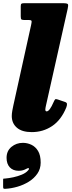

<svg xmlns="http://www.w3.org/2000/svg" viewBox="-78 -800 448 1199"><path d="M344.5 -744.5 208.5 -138.5Q207.5 -134 206.2 -127Q205 -120 205 -116Q205 -104.5 213.5 -104.5Q231.5 -104.5 256.5 -162Q262.5 -176 266.5 -179.5Q270.5 -183 283.5 -178.5L327.5 -163.5Q339.5 -159.5 340.2 -151.2Q341 -143 336 -129Q304 -50.5 247.5 -12.8Q191 25 120.5 25Q59 25 27.2 -2.8Q-4.5 -30.5 -4.5 -75.5Q-4.5 -90 -1.2 -108.5Q2 -127 5 -140L116 -642.5Q120 -660.5 119.5 -667.8Q119 -675 101.5 -675H76Q60.5 -675 56 -678.5Q51.5 -682 51.5 -698V-760Q51.5 -773 55.5 -776.5Q59.5 -780 72.5 -780H315.5Q343 -780 346.2 -773.2Q349.5 -766.5 344.5 -744.5ZM-37 185.5Q-37 142.5 -6.5 117.2Q24 92 65 92Q92.5 92 118 104Q143.5 116 159.8 143Q176 170 176 215.5Q176 254.5 155.5 284.2Q135 314 102 334.5Q69 355 30.8 366Q-7.5 377 -43 379Q-53.5 379.5 -56 377.5Q-58.5 375.5 -58.5 365V322.5Q-58.5 315.5 -55.8 315.5Q-53 315.5 -46.5 315Q-23 313 5.2 307Q33.5 301 58.5 290.5Q83.5 280 97 264.5Q107 253 101.5 250.8Q96 248.5 87 254Q77.5 259.5 65.8 263Q54 266.5 38.5 266.5Q3.5 266.5 -16.8 245Q-37 223.5 -37 185.5Z"/></svg>

Font: Besley* Narrow Fatface
Style: Italic
Weight: 900
Width: 4
Italic angle: -13°
Designer: Owen Earl
Foundry: indestructible type*
Version: Version 3.000; ttfautohint (v1.8.3)